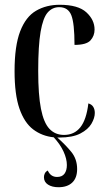

<svg xmlns="http://www.w3.org/2000/svg" viewBox="-20 -566 446 804"><path d="M228 10Q224 10 220 10Q254 40 278.5 70Q303 100 303 142Q303 179 282.5 198.5Q262 218 225 218Q198 218 181 207Q164 196 164 176Q164 168 167.5 160.5Q171 153 180 148Q192 175 219 175Q240 175 250 161.5Q260 148 260 125Q260 99 246 68.5Q232 38 205 9Q156 4 119 -24Q82 -52 61.5 -111Q41 -170 41 -268Q41 -374 64.5 -435Q88 -496 131 -521Q174 -546 230 -546Q307 -546 341.5 -514.5Q376 -483 376 -442Q376 -416 359 -397Q342 -378 292 -378Q292 -469 278.5 -502.5Q265 -536 228 -536Q199 -536 179.5 -513.5Q160 -491 150 -433Q140 -375 140 -269Q140 -169 151.5 -110.5Q163 -52 187 -26.5Q211 -1 248 -1Q291 -1 316.5 -33Q342 -65 350 -133Q364 -129 370.5 -118.5Q377 -108 377 -93Q377 -72 363 -48Q349 -24 316.5 -7Q284 10 228 10Z"/></svg>

Font: Noto Serif Display ExtraCondensed Medium
Style: Regular
Weight: 500
Width: 2
Designer: Monotype Design Team
Foundry: Monotype Imaging Inc.
Version: Version 2.009